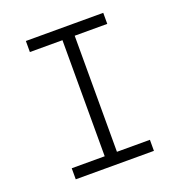

<svg xmlns="http://www.w3.org/2000/svg" viewBox="-127 -807 854 914"><g transform="rotate(-20 300.0 -350.0)"><path d="M102 0H498V-56H331V-644H496V-700H104V-644H269V-56H102Z"/></g></svg>

Font: CommitMonoV142 ExtLt
Style: Regular
Weight: 200
Monospace: yes
Designer: Eigil Nikolajsen
Foundry: Eigil Nikolajsen
Version: Version 1.142